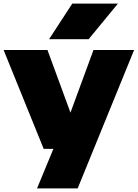

<svg xmlns="http://www.w3.org/2000/svg" viewBox="-27 -828 766 1068"><path d="M493 -550H719L405 220H179L270 0H216L-7 -550H237L365 -201.5ZM246 -610 375 -808H629L466 -610Z"/></svg>

Font: Encode Sans Expanded Black
Style: Regular
Weight: 900
Width: 7
Designer: Multiple Designers
Foundry: Impallari Type
Version: Version 2.000